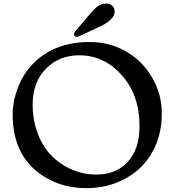

<svg xmlns="http://www.w3.org/2000/svg" viewBox="-20 -1004 942 1036"><path d="M48.3 0ZM48.3 -386.7Q48.3 -457 77.1 -532.2Q106 -607.4 160.2 -662.1Q274.4 -777.3 463.9 -777.3Q573.7 -777.3 665 -723.6Q751 -672.4 801.8 -584Q853 -495.1 853 -391.6Q853 -267.1 795.9 -172.9Q743.7 -85.4 648.4 -36.1Q557.1 11.2 445.3 11.2Q328.1 11.2 235.4 -41Q48.3 -145 48.3 -386.7ZM156.2 -440.4Q156.2 -378.4 170.2 -325.7Q184.1 -272.9 208.3 -230.5Q232.4 -188 265.6 -156.5Q298.8 -125 336.9 -104Q414.1 -62 501 -62Q601.1 -62 664.1 -125Q732.9 -194.8 732.9 -323.2Q732.9 -493.2 634.3 -601.6Q539.6 -705.6 408.2 -705.6Q299.3 -705.6 229.5 -634.8Q156.2 -561 156.2 -440.4ZM416.5 -813Q400.9 -805.2 393.6 -805.2Q386.2 -805.2 382.8 -810.1Q379.4 -814.9 379.4 -819.3Q379.4 -825.7 387.7 -836.9L465.3 -928.2Q503.4 -975.6 533.7 -982.4Q543.9 -984.4 558.6 -984.4Q573.2 -984.4 585.9 -972.9Q598.6 -961.4 598.6 -941.4Q598.6 -902.3 531.7 -866.7Z"/></svg>

Font: Stoke
Style: Regular
Weight: 400
Designer: Nicole Fally
Foundry: Nicole Fally
Version: Version 1.002